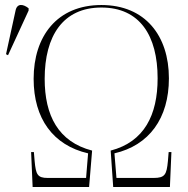

<svg xmlns="http://www.w3.org/2000/svg" viewBox="-20 -745 748 765"><path d="M110 0H335L347 -145C212 -180 158 -285 158 -431C158 -602 231 -715 384 -715C537 -715 608 -603 608 -433C608 -287 555 -180 421 -145L431 0H657L663 -139H652L649 -103C644 -49 637 -36 592 -36H444L436 -134C574 -166 653 -273 653 -433C653 -602 559 -725 384 -725C207 -725 114 -600 114 -431C114 -272 192 -166 331 -134L323 -36H170C129 -36 123 -50 118 -103L115 -139H104ZM12 -525 94 -703V-712C73 -729 48 -733 42 -703L4 -529Z"/></svg>

Font: Noto Serif Display SemiCondensed ExtraLight
Style: Regular
Weight: 200
Width: 4
Designer: Monotype Design Team
Foundry: Monotype Imaging Inc.
Version: Version 2.009